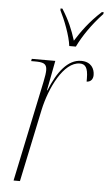

<svg xmlns="http://www.w3.org/2000/svg" viewBox="-54 -802 475 838"><g transform="rotate(5 183.0 -383.0)"><path d="M229 -606H258C281 -654 318 -708 365 -758L366 -766H358C306 -719 273 -672 247 -631C231 -681 216 -717 185 -766H177V-758C197 -719 224 -650 229 -606ZM131 -442 38 0H66L133 -318C154 -415 211 -534 282 -534C305 -534 318 -520 318 -472C318 -467 318 -463 318 -458C336 -458 346 -471 346 -489C346 -516 331 -546 287 -546C229 -546 184 -488 151 -405H149L174 -536H71L69 -526H84C121 -526 138 -522 138 -492C138 -482 136 -465 131 -442Z"/></g></svg>

Font: Noto Serif Display Condensed Thin
Style: Italic
Weight: 100
Width: 3
Italic angle: -12°
Designer: Monotype Design Team
Foundry: Monotype Imaging Inc.
Version: Version 2.009